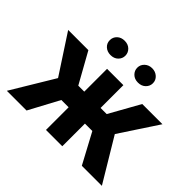

<svg xmlns="http://www.w3.org/2000/svg" viewBox="-160 -950 1174 1174"><g transform="rotate(45 427.0 -363.0)"><path d="M562.5 -195.8H498.5V0H357.4V-195.8H294.4L189.5 0H19L185.5 -276.4L21 -528.3H195.8L305.7 -331.1H357.4V-528.3H498.5V-331.1H551.3L661.6 -528.3H836.4L672.9 -279.8L840.8 0H667.5ZM245.1 -664.1Q245.1 -690.4 263.9 -708.3Q282.7 -726.1 312.5 -726.1Q342.8 -726.1 361.3 -707.8Q379.9 -689.5 379.9 -664.1Q379.9 -638.7 361.3 -620.6Q342.8 -602.5 312.5 -602.5Q283.7 -602.5 264.4 -619.9Q245.1 -637.2 245.1 -664.1ZM482.9 -664.1Q482.9 -689.9 502.2 -708Q521.5 -726.1 550.3 -726.1Q578.6 -726.1 598.4 -708.3Q618.2 -690.4 618.2 -664.1Q618.2 -638.7 599.4 -620.4Q580.6 -602.1 550.3 -602.1Q520 -602.1 501.5 -620.4Q482.9 -638.7 482.9 -664.1Z"/></g></svg>

Font: RobotoInd
Style: Bold
Weight: 700
Designer: Google
Version: Version 2.001150; 2014